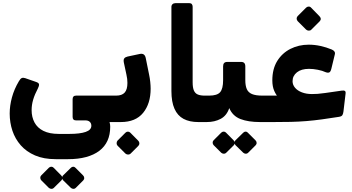

<svg xmlns="http://www.w3.org/2000/svg" viewBox="-20 -770 2237 1221"><path d="M334.6 242.2Q258.4 242.2 203.1 218.5Q147.8 194.7 112 154Q76.3 113.3 58.9 61.2Q41.6 9.1 41.6 -48.1Q41.6 -97.7 56 -150.7Q70.4 -203.6 100.1 -253.4Q109.5 -270.1 118.7 -273.7Q127.9 -277.4 141.1 -272.7L208.7 -249.2Q227 -243.4 228.1 -233.6Q229.1 -223.7 220.9 -207.5Q200.7 -169.4 190.9 -136.2Q181.1 -103.1 181.1 -69Q181.1 -25.6 199.4 8.8Q217.6 43.1 256.1 62.4Q294.5 81.6 354 81.6H420.5Q488.3 81.6 524.6 69Q560.9 56.4 560.9 29.9Q560.9 13.9 550.9 4.8Q541 -4.4 523.1 -4.4H463.6Q441.8 -4.4 441.8 -26.6V-139.2Q441.8 -161.9 463.6 -161.9H712Q726.6 -161.9 726.6 -146.9V-22.3Q726.6 6.2 697.4 6.2H653L615.2 -50.1Q651.6 -32.2 666.2 -13.2Q680.9 5.8 680.9 36.1Q680.9 86.4 663.5 124.6Q646.1 162.9 611.9 188.9Q577.6 215 527.7 228.6Q477.8 242.2 413.3 242.2ZM321.5 425.6Q315.6 431.5 306.5 431Q297.4 430.5 290.5 424.6L242.3 376.4Q236.4 369.9 236.1 360.9Q235.8 351.9 242.3 345.4L290.5 297.1Q297.4 290.2 306.3 290.2Q315.3 290.2 321.5 297.1L369.1 345.4Q376 351.9 376.5 361.2Q377 370.5 370.1 377.4ZM461 425.6Q455.1 431.5 446.3 431Q437.5 430.5 430.6 424.6L381.4 376.4Q375.5 369.9 375.2 360.6Q374.9 351.2 381.4 345.4L430.6 297.1Q437.5 290.2 445.8 290.2Q454.1 290.2 460 297.1L508.2 345.4Q515.1 351.9 515.6 361.2Q516.1 370.5 509.2 377.4Z M698.1 6.2Q690 6.2 686 1.3Q682 -3.6 682 -10.6V-135.6Q682 -149.6 690 -155.7Q698 -161.9 712 -161.9H718.5Q755.6 -161.9 772.9 -181.3Q790.3 -200.7 790.3 -242.7Q790.3 -255.2 788.8 -268.2Q787.3 -281.1 784.1 -295.1L767.4 -373.2Q764.1 -391 770.6 -399.1Q777.1 -407.2 791.8 -410.5L868 -426.7Q900.4 -433.9 906.9 -400.5L928 -296.4Q933 -273.6 935.5 -249Q938 -224.4 938 -205.9Q938 -111 890.2 -52.4Q842.5 6.2 748.4 6.2ZM809.9 207.5Q803.4 213.4 793.9 212.9Q784.5 212.4 777.6 206.5L727.5 156.4Q721.6 149.9 721.6 140.6Q721.6 131.2 727.5 124.1L777.6 74Q784.5 67.1 793.4 67.1Q802.4 67.1 808.9 74L858.4 124.1Q865.9 131.2 866.4 140.6Q866.9 149.9 860 157.4Z M1295.1 6.2H1240.9Q1185.4 6.2 1147.2 -14.1Q1109 -34.4 1089.6 -78.3Q1070.1 -122.1 1070.1 -191.3V-726.2Q1070.1 -737.2 1077.4 -743.6Q1084.6 -750 1096.1 -750H1184Q1195.1 -750 1200.1 -743.5Q1205.1 -737 1205.1 -727V-246.9Q1205.1 -212.7 1213.1 -194.3Q1221.1 -175.9 1238.2 -168.9Q1255.2 -161.9 1282 -161.9H1310.1Q1325.1 -161.9 1325.1 -146.9V-23.8Q1325.1 6.2 1295.1 6.2Z M1295 6.2Q1280 6.2 1280 -9.1V-131.9Q1280 -161.9 1310 -161.9Q1361 -161.9 1379.9 -183.7Q1398.8 -205.6 1398.8 -260.1V-348.1Q1398.8 -376.2 1425 -376.2H1513.7Q1540 -376.2 1540 -348.1V-260.1Q1540 -225.6 1549.3 -203.9Q1558.6 -182.1 1582.2 -172Q1605.9 -161.9 1648.7 -161.9Q1663.7 -161.9 1663.7 -146.9V-23.8Q1663.7 6.2 1633.7 6.2Q1559 6.2 1509.1 -13Q1459.3 -32.3 1437.9 -82.6Q1422 -34.8 1383.6 -14.3Q1345.2 6.2 1295 6.2ZM1417.7 202.2Q1411.9 208.1 1402.7 207.6Q1393.6 207.1 1386.7 201.2L1338.5 153Q1332.6 146.5 1332.3 137.5Q1332 128.5 1338.5 122L1386.7 73.8Q1393.6 66.9 1402.6 66.9Q1411.5 66.9 1417.7 73.8L1465.4 122Q1472.2 128.5 1472.7 137.8Q1473.2 147.1 1466.4 154ZM1557.2 202.2Q1551.4 208.1 1542.6 207.6Q1533.7 207.1 1526.9 201.2L1477.6 153Q1471.8 146.5 1471.4 137.2Q1471.1 127.9 1477.6 122L1526.9 73.8Q1533.7 66.9 1542.1 66.9Q1550.4 66.9 1556.2 73.8L1604.5 122Q1611.4 128.5 1611.9 137.8Q1612.4 147.1 1605.5 154Z M1635.5 6.2Q1626.2 6.2 1622.6 0.7Q1619 -4.8 1619 -11.8V-134.9Q1619 -148.9 1627 -155.4Q1635 -161.9 1649 -161.9H1811L1792.8 -116.2Q1774.3 -127.1 1755.6 -145Q1737 -162.9 1724.4 -191.1Q1711.8 -219.2 1711.8 -259Q1711.8 -331.6 1743 -382.1Q1774.3 -432.5 1827 -459.2Q1879.7 -485.9 1943.5 -485.9Q1980.4 -485.9 2017.5 -477.8Q2054.6 -469.7 2089.1 -455.4Q2101.2 -450.6 2106.9 -442.3Q2112.5 -434 2108.7 -421.6L2087.1 -332.5Q2082.5 -313.9 2074.3 -309.7Q2066.1 -305.5 2051 -310.9Q2031 -320.4 2001.1 -326.3Q1971.2 -332.2 1945.1 -332.2Q1896.2 -332.2 1868.4 -310.1Q1840.5 -288 1840.5 -253.5Q1840.5 -230.9 1856.1 -212.2Q1871.7 -193.5 1899.8 -182.7Q1927.9 -171.9 1963.5 -171.9Q1980.4 -171.9 2000.1 -173.1Q2019.7 -174.4 2048.7 -178.7L2153.4 -193.7Q2166.9 -195.7 2173.2 -191.7Q2179.5 -187.7 2177.5 -173.7L2164.2 -61.3Q2162.6 -47.5 2157.7 -38.4Q2152.7 -29.4 2134.5 -26.8L2028.2 -11Q1976.7 -3.9 1928.4 0Q1880 3.9 1829.7 5.1Q1779.4 6.2 1719.2 6.2ZM1959.7 -581.2Q1953.2 -574.7 1943.2 -575.2Q1933.1 -575.7 1926.2 -582.2L1873.6 -634.9Q1866.5 -642.4 1866.5 -651.8Q1866.5 -661.2 1873.6 -668.4L1926.2 -721Q1933.1 -727.9 1942.7 -728.2Q1952.2 -728.5 1958.7 -721L2010.1 -668.4Q2028.4 -649.9 2012.4 -633.9Z"/></svg>

Font: Rubik Light
Style: Regular
Weight: 300
Designer: Hubert and Fischer
Foundry: Hubert and Fischer
Version: Version 2.300;gftools[0.9.30]